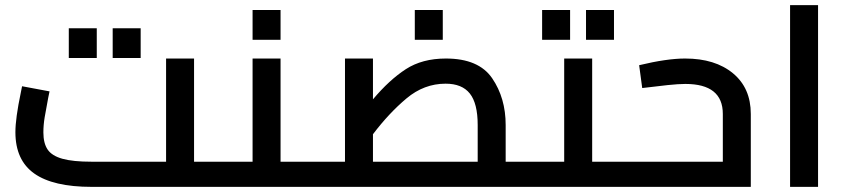

<svg xmlns="http://www.w3.org/2000/svg" viewBox="-20 -728 3299 748"><path d="M870 -49Q870 -24 866 -12Q862 0 850 0H337Q187 0 113.5 -52Q40 -104 40 -213Q40 -267 61 -367L66 -392L173 -372L168 -348Q159 -301 154 -271Q149 -241 149 -212Q149 -170 165.5 -145.5Q182 -121 223 -109.5Q264 -98 337 -98H627V-500H736V-98H850Q862 -98 866 -86Q870 -74 870 -49ZM248 -618H357V-502H248ZM419 -618H528V-502H419Z M1207 -49Q1207 -24 1203 -12Q1199 0 1187 0H850Q838 0 834 -12Q830 -24 830 -49Q830 -74 834 -86Q838 -98 850 -98H964V-500H1073V-98H1187Q1199 -98 1203 -86Q1207 -74 1207 -49ZM964 -689H1073V-573H964Z M2084 -49Q2084 -25 2079.5 -12.5Q2075 0 2064 0H1187Q1175 0 1171 -12Q1167 -24 1167 -49Q1167 -74 1171 -86Q1175 -98 1187 -98H1324V-500H1433V-341Q1497 -417 1561 -458.5Q1625 -500 1717 -500Q1845 -500 1897.5 -423Q1950 -346 1950 -241V-98H2064Q2075 -98 2079.5 -85.5Q2084 -73 2084 -49ZM1433 -98H1841V-241Q1841 -325 1810.5 -363.5Q1780 -402 1716 -402Q1632 -402 1563.5 -344.5Q1495 -287 1433 -205ZM1596 -689H1705V-573H1596Z M2421 -49Q2421 -24 2417 -12Q2413 0 2401 0H2064Q2052 0 2048 -12Q2044 -24 2044 -49Q2044 -74 2048 -86Q2052 -98 2064 -98H2178V-500H2287V-98H2401Q2413 -98 2417 -86Q2421 -74 2421 -49ZM2092 -689H2201V-573H2092ZM2263 -689H2372V-573H2263Z M2905 -284V0H2401Q2389 0 2385 -12Q2381 -24 2381 -49Q2381 -74 2385 -86Q2389 -98 2401 -98H2796V-284Q2796 -401 2650 -401Q2624 -401 2581 -396.5Q2538 -392 2482 -385L2470 -474Q2578 -500 2649 -500Q2766 -500 2835.5 -442.5Q2905 -385 2905 -284Z M3058 -708H3167V0H3058Z"/></svg>

Font: Cairo SemiBold
Style: Regular
Weight: 600
Designer: Mohamed Gaber, Accademia di Belle Arti di Urbino and others
Foundry: Kief Type Foundry, Accademia di Belle Arti di Urbino and others
Version: Version 3.011